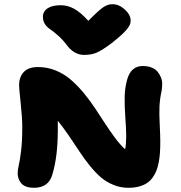

<svg xmlns="http://www.w3.org/2000/svg" viewBox="-20 -934 862 913"><path d="M514.2 -914.1Q545.9 -914.1 573.5 -888.9Q601.1 -863.8 601.1 -836.9Q601.1 -827.1 598.9 -820.1Q596.7 -813 588.1 -800.8Q579.6 -788.6 561 -771.2Q542.5 -753.9 511.2 -729Q465.8 -695.3 440.7 -684.1Q415.5 -672.9 379.9 -672.9Q331.1 -672.9 294.9 -723.1Q275.9 -748 253.2 -767.6Q230.5 -787.1 216.8 -796.1Q203.1 -805.2 193.6 -819.6Q184.1 -834 184.1 -854Q184.1 -879.9 206.3 -894.5Q228.5 -909.2 269 -909.2Q301.3 -909.2 332 -892.6Q362.8 -876 399.9 -835Q451.7 -887.2 472.4 -900.6Q493.2 -914.1 514.2 -914.1ZM141.1 -41Q101.1 -41 82.5 -60.8Q64 -80.6 64 -110.8Q64 -125 69.3 -148.2Q74.7 -171.4 80.3 -216.6Q85.9 -261.7 85.9 -329.1Q85.9 -372.6 78.4 -443.1Q70.8 -513.7 70.8 -527.8Q70.8 -567.9 93 -591.6Q115.2 -615.2 161.1 -615.2Q204.6 -615.2 244.4 -599.1Q284.2 -583 316.2 -555.4Q348.1 -527.8 376.5 -493.9Q404.8 -460 430.9 -420.9Q457 -381.8 479.5 -346.9Q502 -312 527.3 -278.1Q552.7 -244.1 575.2 -224.1Q580.1 -251 580.1 -286.1Q580.1 -319.3 575.9 -376.5Q571.8 -433.6 572.8 -474.4Q573.7 -515.1 584 -553.2Q601.6 -620.1 659.2 -620.1Q682.6 -620.1 700.9 -612.8Q719.2 -605.5 729 -593.5Q738.8 -581.5 745.1 -566.2Q751.5 -550.8 751.2 -535.2Q751 -519.5 749 -504.9Q739.7 -461.9 738.3 -427.2Q736.8 -392.6 739.5 -342Q742.2 -291.5 742.2 -261.2Q742.2 -231.9 740.7 -209Q739.3 -186 734.9 -162.6Q730.5 -139.2 723.4 -121.6Q716.3 -104 704.8 -88.4Q693.4 -72.8 677.7 -62.7Q662.1 -52.7 640.1 -46.9Q618.2 -41 590.8 -41Q552.7 -41 518.6 -55.2Q484.4 -69.3 459 -91.3Q433.6 -113.3 406 -147.5Q378.4 -181.6 358.2 -213.1Q337.9 -244.6 308.6 -287.1Q279.3 -329.6 254.9 -359.9V-315.9Q254.9 -187.5 228 -101.1Q209.5 -41 141.1 -41Z"/></svg>

Font: Shantell Sans Irregular
Style: Regular
Weight: 800
Designer: Stephen Nixon, Anya Danilova, Shantell Martin
Foundry: Arrow Type
Version: Version 1.006;[9816181b4]